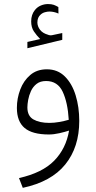

<svg xmlns="http://www.w3.org/2000/svg" viewBox="-20 -657 470 938"><path d="M176.3 -466.3Q159.2 -483.4 145.8 -503.2Q132.3 -522.9 132.3 -552.7Q132.3 -585.4 150.4 -607.9Q162.1 -622.6 179.2 -629.9Q196.3 -637.2 214.4 -637.2Q231.9 -637.2 242.7 -633.3Q253.4 -629.4 265.1 -622.6L265.6 -590.8Q243.2 -600.6 221.2 -600.6Q211.4 -600.6 199.2 -597.2Q187 -593.8 177.7 -585Q170.9 -579.1 166.7 -569.6Q162.6 -560.1 162.6 -546.4Q163.1 -527.8 175.8 -511.2Q188.5 -494.6 214.4 -487.3Q215.8 -486.8 219 -485.6Q222.2 -484.4 227.1 -484.4Q231 -484.4 233.4 -484.9L284.2 -495.6V-462.4L113.8 -421.4V-452.1ZM317.4 -19Q297.9 -12.7 270.3 -6.3Q242.7 0 218.8 0Q138.2 0 100.3 -31.7Q62.5 -63.5 62.5 -129.9Q62.5 -176.3 78.9 -219.5Q95.2 -262.7 127.7 -290.5Q160.2 -318.4 209 -318.4Q261.7 -318.4 296.9 -283.4Q332 -248.5 349.6 -191.2Q367.2 -133.8 367.2 -66.4Q367.2 62 298.8 146.5Q230.5 231 91.3 260.7L72.8 212.9Q186.5 187.5 244.6 128.2Q302.7 68.8 317.4 -19ZM315.9 -71.8Q311 -155.8 286.4 -208.5Q261.7 -261.2 205.1 -261.2Q176.8 -261.2 158.9 -247.3Q141.1 -233.4 131.3 -212.2Q121.6 -190.9 117.7 -169.4Q113.8 -147.9 113.8 -132.3Q113.8 -90.3 143.3 -73.5Q172.9 -56.6 221.2 -56.6Q244.1 -56.6 269 -61Q293.9 -65.4 315.9 -71.8Z"/></svg>

Font: Vazir Thin WOL
Style: Thin-WOL
Weight: 100
Designer: Saber Rastikerdar
Foundry: Saber Rastikerdar
Version: Version 30.0.0